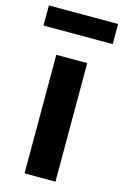

<svg xmlns="http://www.w3.org/2000/svg" viewBox="-130 -823 564 876"><g transform="rotate(15 151.5 -384.5)"><path d="M79 -560H225V0H79ZM-12 -769H315V-674H-12Z"/></g></svg>

Font: Kinto Sans
Style: Bold
Weight: 700
Designer: Authors: Ryoko NISHIZUKA  (kana & ideographs); Paul D. Hunt (Latin, Greek & Cyrillic); Wenlong ZHANG  (bopomofo); Sandol
Foundry: Adobe Systems Incorporated, ookami Inc.
Version: Version 0.001